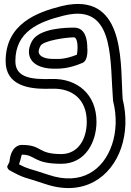

<svg xmlns="http://www.w3.org/2000/svg" viewBox="-20 -770 674 987"><path d="M361 -628C325 -628 181.3 -626.7 144 -557.9C134.3 -539.9 128.9 -522.3 128.7 -505.2C127.9 -439 197.5 -417 253 -417C280.8 -417 327.5 -413.9 404.8 -447C435.9 -460.3 428.7 -525.7 428.7 -525.7C428.7 -558.7 422.2 -628 361 -628ZM361 -578C367.7 -578 378.7 -565.6 378.7 -525.8C378.6 -511.5 377.2 -498.9 375.3 -488.9C311.5 -463.5 281.9 -467 253 -467C200.7 -467 178.5 -486.1 178.7 -504.6C178.8 -511.4 181 -521.2 188 -534.1C202.7 -561.3 319.4 -578 361 -578ZM28.2 63.1 17 85.2C17.5 93.8 22.4 101.8 30 105.9C112 150.8 100.9 137.9 212 175.7C410.5 243.1 551.9 140.3 602.9 -9.7C628.7 -86 632.3 -173.2 610.8 -259.1C597.9 -420.6 628.8 -770.8 356.4 -748.7C337.2 -747.2 316.8 -743.7 294.9 -738.3C167.3 -706.4 9 -645.7 9 -456.1C8.4 -328.5 132.5 -313.8 212.2 -313.5C224.6 -313.4 236.6 -313.7 247.7 -314C353.5 -317 426 -257.9 426 -144C426 -54.9 381.6 22 295 22C170.3 22 198.9 -25 93 -25C84.1 -25 75.1 -22.8 67.6 -18.4C29.5 3.6 30 60.8 28.2 63.1ZM77.8 74.8C86.8 49.7 89.3 29.5 92.6 25L93 25C163.3 25 150.7 72 295 72C420.7 72 476 -42.2 476 -144C476 -286.4 375.6 -367.6 246.3 -364C150.2 -361.3 58.5 -366.7 59 -455.9C59 -608 179.4 -657.9 307.1 -689.7C326.2 -694.5 343.7 -697.5 359.6 -698.8C568.6 -716.5 545.1 -448.1 561.1 -253C561.2 -251.6 561.5 -249.8 561.8 -248.8C581.4 -172.2 578.2 -92.8 555.5 -25.8C511.8 102.8 399.7 186.7 228 128.3C124 93 128.1 101.2 77.8 74.8Z"/></svg>

Font: Rocketfuel
Style: Regular
Weight: 400
Designer: Mew Too
Foundry: Cannot Into Space Fonts.
Version: Version 0.27